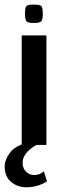

<svg xmlns="http://www.w3.org/2000/svg" viewBox="-53 -622 260 824"><path d="M40.2 -470H146.2V0H40.2ZM91.9 -523.4Q63.7 -523.4 59 -532.6Q54.4 -541.7 54.4 -562.3Q54.4 -585.8 59 -594.1Q63.7 -602.4 91.6 -602.4Q120.9 -602.4 125.8 -594.1Q130.7 -585.8 130.7 -562.3Q130.7 -541.7 125.4 -532.6Q120.1 -523.4 91.9 -523.4ZM61.3 181.8Q21.8 181.8 -5.6 158.5Q-33.1 135.2 -33.1 91.6Q-33.1 65.6 -11.6 35.2Q9.9 4.7 63.2 -10L118.9 -6.7Q86.5 6 65.3 28.5Q44.1 51 44.1 77.4Q44.1 101.4 59 115.2Q73.8 129.1 93.1 129.1Q105.8 129.1 116 125.3Q126.2 121.4 135 113L148.9 156.5Q127.6 169.5 105.8 175.6Q84 181.8 61.3 181.8Z"/></svg>

Font: Smooch Sans Thin
Style: Regular
Weight: 100
Designer: Robert E. Leuschke
Foundry: Robert E. Leuschke
Version: Version 1.010